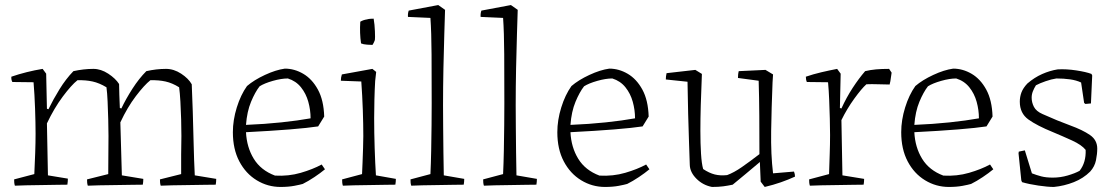

<svg xmlns="http://www.w3.org/2000/svg" viewBox="-20 -732 4411 761"><path d="M39 4Q37 -2 36.5 -8.5Q36 -15 36 -21L116 -42Q118 -84 119.5 -125.5Q121 -167 121 -202Q121 -244 119 -301Q117 -358 113 -406L29 -407Q24 -416 25 -428Q54 -438 86 -446Q118 -454 149 -459L163 -440L166 -301L172 -299Q191 -338 216 -378.5Q241 -419 271 -450Q312 -459 350 -459Q380 -459 409 -440Q438 -421 452 -399Q452 -380 453 -356Q454 -332 455 -304L461 -302Q479 -340 505 -380.5Q531 -421 560 -450Q600 -459 638 -459Q669 -459 698 -440Q727 -421 740 -398Q742 -353 744 -291Q746 -229 747.5 -162.5Q749 -96 752 -37L837 -23Q837 -18 836.5 -11.5Q836 -5 835 0Q821 0 791.5 0.5Q762 1 727 1.5Q692 2 662 2.5Q632 3 617 4Q615 -2 614.5 -8Q614 -14 614 -21L698 -42Q698 -82 698 -119.5Q698 -157 699 -193Q699 -222 698 -258.5Q697 -295 695 -329.5Q693 -364 690 -386Q663 -403 636 -409Q609 -415 576 -414Q552 -395 518.5 -351Q485 -307 457 -247L463 -37L548 -23Q548 -18 547.5 -11.5Q547 -5 546 0Q533 0 503.5 0.5Q474 1 439 1.5Q404 2 373.5 2.5Q343 3 328 4Q326 -2 325.5 -8Q325 -14 325 -21L409 -42Q409 -82 409.5 -119.5Q410 -157 410 -193Q410 -222 409 -258.5Q408 -295 406.5 -329.5Q405 -364 402 -386Q374 -403 347 -409Q320 -415 287 -414Q263 -395 229 -349.5Q195 -304 166 -243L170 -37L249 -24Q249 -19 248.5 -12.5Q248 -6 247 0Q234 0 206 0.5Q178 1 145 1.5Q112 2 83 2.5Q54 3 39 4Z M1092 9Q1041 9 997.5 -17.5Q954 -44 928.5 -92.5Q903 -141 903 -208Q903 -256 918.5 -306Q934 -356 959 -391Q987 -415 1030 -435Q1073 -455 1109 -460Q1147 -460 1182 -439.5Q1217 -419 1240 -377Q1263 -335 1265 -270L1241 -231Q1202 -225 1128 -219Q1054 -213 955 -208Q958 -148 986 -102.5Q1014 -57 1070 -36Q1124 -33 1172 -47Q1220 -61 1255 -80L1268 -61Q1250 -46 1226 -30Q1202 -14 1180 -3Q1170 0 1146.5 4.5Q1123 9 1092 9ZM955 -237Q1029 -240 1095 -247Q1161 -254 1211 -263Q1211 -296 1202 -328.5Q1193 -361 1173 -386Q1153 -411 1121 -421Q1095 -421 1061.5 -411.5Q1028 -402 1009 -390Q991 -367 975 -328.5Q959 -290 955 -237Z M1339 4Q1337 -2 1336.5 -8Q1336 -14 1336 -21L1415 -42Q1416 -61 1417 -88.5Q1418 -116 1419 -144.5Q1420 -173 1420 -193Q1420 -239 1418 -296.5Q1416 -354 1412 -409L1331 -412Q1331 -425 1335 -437L1456 -459L1471 -447L1467 -411Q1465 -377 1464 -337.5Q1463 -298 1463 -264Q1463 -207 1465 -145Q1467 -83 1470 -37L1549 -23Q1549 -18 1548.5 -11.5Q1548 -5 1547 0Q1534 0 1506 0.5Q1478 1 1445 1.5Q1412 2 1383 2.5Q1354 3 1339 4ZM1411 -560Q1405 -601 1408 -646Q1420 -653 1434 -655Q1441 -657 1447.5 -657.5Q1454 -658 1461 -658Q1465 -635 1466 -608Q1467 -581 1466 -575Q1466 -572 1461.5 -563Q1457 -554 1456 -554Q1450 -554 1435 -555Q1420 -556 1411 -560Z M1610 4Q1608 -2 1607.5 -8Q1607 -14 1607 -21L1686 -42Q1688 -83 1689 -134.5Q1690 -186 1690.5 -236.5Q1691 -287 1691 -323Q1691 -429 1690.5 -517Q1690 -605 1686 -661L1597 -665Q1596 -679 1600 -690L1717 -712L1744 -693Q1743 -658 1741 -596.5Q1739 -535 1737.5 -460.5Q1736 -386 1736 -315Q1736 -277 1736.5 -227.5Q1737 -178 1737.5 -128Q1738 -78 1739 -37L1820 -23Q1820 -18 1819.5 -11.5Q1819 -5 1818 0Q1804 0 1776 0.5Q1748 1 1715 1.5Q1682 2 1653.5 2.5Q1625 3 1610 4Z M1898 4Q1896 -2 1895.5 -8Q1895 -14 1895 -21L1974 -42Q1976 -83 1977 -134.5Q1978 -186 1978.5 -236.5Q1979 -287 1979 -323Q1979 -429 1978.5 -517Q1978 -605 1974 -661L1885 -665Q1884 -679 1888 -690L2005 -712L2032 -693Q2031 -658 2029 -596.5Q2027 -535 2025.5 -460.5Q2024 -386 2024 -315Q2024 -277 2024.5 -227.5Q2025 -178 2025.5 -128Q2026 -78 2027 -37L2108 -23Q2108 -18 2107.5 -11.5Q2107 -5 2106 0Q2092 0 2064 0.5Q2036 1 2003 1.5Q1970 2 1941.5 2.5Q1913 3 1898 4Z M2378 9Q2327 9 2283.5 -17.5Q2240 -44 2214.5 -92.5Q2189 -141 2189 -208Q2189 -256 2204.5 -306Q2220 -356 2245 -391Q2273 -415 2316 -435Q2359 -455 2395 -460Q2433 -460 2468 -439.5Q2503 -419 2526 -377Q2549 -335 2551 -270L2527 -231Q2488 -225 2414 -219Q2340 -213 2241 -208Q2244 -148 2272 -102.5Q2300 -57 2356 -36Q2410 -33 2458 -47Q2506 -61 2541 -80L2554 -61Q2536 -46 2512 -30Q2488 -14 2466 -3Q2456 0 2432.5 4.5Q2409 9 2378 9ZM2241 -237Q2315 -240 2381 -247Q2447 -254 2497 -263Q2497 -296 2488 -328.5Q2479 -361 2459 -386Q2439 -411 2407 -421Q2381 -421 2347.5 -411.5Q2314 -402 2295 -390Q2277 -367 2261 -328.5Q2245 -290 2241 -237Z M2802 9Q2766 2 2740.5 -23.5Q2715 -49 2714 -78Q2713 -113 2711 -166Q2709 -219 2707.5 -281.5Q2706 -344 2705 -408L2619 -417Q2619 -430 2622 -442L2736 -455L2762 -439L2761 -411Q2759 -366 2757.5 -314.5Q2756 -263 2756 -213Q2756 -163 2758.5 -123Q2761 -83 2767 -62Q2791 -46 2813 -40.5Q2835 -35 2862 -38Q2889 -48 2920 -69.5Q2951 -91 2990 -121Q2990 -197 2989.5 -272Q2989 -347 2987 -412L2905 -423Q2905 -429 2905.5 -435.5Q2906 -442 2908 -450L3014 -455L3044 -437L3042 -405Q3038 -306 3036.5 -212.5Q3035 -119 3044 -45L3127 -52Q3131 -42 3131 -32Q3105 -20 3075 -9.5Q3045 1 3011 9L2995 -12L2992 -84V-90Q2962 -65 2936 -43Q2910 -21 2884 0Q2865 4 2846.5 6.5Q2828 9 2802 9Z M3190 4Q3188 -2 3187.5 -8Q3187 -14 3187 -21L3266 -42Q3267 -78 3268.5 -118.5Q3270 -159 3270 -197Q3270 -225 3269 -261.5Q3268 -298 3266.5 -336Q3265 -374 3262 -406L3178 -407Q3174 -416 3174 -428Q3203 -438 3235 -445.5Q3267 -453 3298 -459L3312 -440L3309 -304L3315 -302Q3335 -346 3359.5 -383.5Q3384 -421 3409 -450Q3430 -455 3452 -457Q3474 -459 3504 -459L3514 -444L3509 -410L3506 -397Q3491 -397 3462.5 -398Q3434 -399 3414 -398Q3395 -381 3366 -341Q3337 -301 3315 -256L3319 -37L3405 -23Q3405 -11 3403 0Q3389 0 3360.5 0.5Q3332 1 3298 1.5Q3264 2 3234.5 2.5Q3205 3 3190 4Z M3741 9Q3690 9 3646.5 -17.5Q3603 -44 3577.5 -92.5Q3552 -141 3552 -208Q3552 -256 3567.5 -306Q3583 -356 3608 -391Q3636 -415 3679 -435Q3722 -455 3758 -460Q3796 -460 3831 -439.5Q3866 -419 3889 -377Q3912 -335 3914 -270L3890 -231Q3851 -225 3777 -219Q3703 -213 3604 -208Q3607 -148 3635 -102.5Q3663 -57 3719 -36Q3773 -33 3821 -47Q3869 -61 3904 -80L3917 -61Q3899 -46 3875 -30Q3851 -14 3829 -3Q3819 0 3795.5 4.5Q3772 9 3741 9ZM3604 -237Q3678 -240 3744 -247Q3810 -254 3860 -263Q3860 -296 3851 -328.5Q3842 -361 3822 -386Q3802 -411 3770 -421Q3744 -421 3710.5 -411.5Q3677 -402 3658 -390Q3640 -367 3624 -328.5Q3608 -290 3604 -237Z M4157 9Q4133 9 4095.5 3.5Q4058 -2 4031 -10L4028 -17L4017 -124L4018 -131L4042 -136L4070 -45Q4088 -38 4107 -33Q4126 -28 4153 -28Q4183 -28 4212 -36.5Q4241 -45 4259 -55Q4285 -88 4283 -138Q4267 -158 4228.5 -175.5Q4190 -193 4154 -208Q4090 -234 4056 -258.5Q4022 -283 4022 -329Q4022 -348 4028.5 -365.5Q4035 -383 4052 -401Q4080 -425 4110.5 -438.5Q4141 -452 4172 -457Q4206 -459 4245.5 -453Q4285 -447 4306 -439L4309 -433L4304 -322L4282 -320L4277 -324L4265 -405Q4246 -414 4221 -417.5Q4196 -421 4167 -421Q4147 -418 4124 -410Q4101 -402 4086 -394Q4079 -383 4074 -370.5Q4069 -358 4069 -345Q4069 -326 4078 -308.5Q4087 -291 4112 -280Q4172 -253 4221.5 -235Q4271 -217 4300 -197Q4329 -177 4329 -143Q4329 -122 4324 -97Q4319 -72 4301 -52Q4274 -25 4236 -10Q4198 5 4157 9Z"/></svg>

Font: Labrada Light
Style: Regular
Weight: 300
Designer: Mercedes Jáuregui
Foundry: Omnibus-Type Team
Version: Version 1.000; ttfautohint (v1.8.4.7-5d5b)